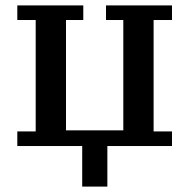

<svg xmlns="http://www.w3.org/2000/svg" viewBox="-20 -540 700 710"><path d="M284 0H44V-54H112V-466H44V-520H288V-466H224V-58H436V-466H372V-520H616V-466H548V-54H616V0H377V150H284Z"/></svg>

Font: IBM Plex Serif Medm
Style: Regular
Weight: 500
Designer: Mike Abbink, Paul van der Laan, Pieter van Rosmalen
Foundry: Bold Monday
Version: Version 3.001